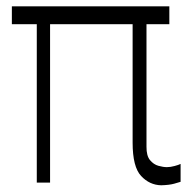

<svg xmlns="http://www.w3.org/2000/svg" viewBox="-20 -565 594 594"><path d="M503.9 -545.5V-490.1H433.2V-111.2Q432.9 -83.1 444.1 -69.6Q455.3 -56.1 470.2 -52Q485.1 -47.9 496.1 -47.9Q507.5 -47.9 520.4 -51.5Q533.4 -55 538.7 -57.9V-2.5Q533.4 -0.7 518.5 3.4Q503.6 7.5 478.7 8.2Q442.8 7.5 416.5 -20.6Q390.3 -48.7 390.3 -123.6V-490.1H134.9V0H93.8V-490.1H16.7V-545.5Z"/></svg>

Font: Inter Extra Light BETA
Style: Regular
Weight: 200
Designer: Rasmus Andersson
Foundry: rsms
Version: Version 3.011;git-f93a4a705